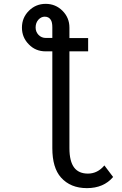

<svg xmlns="http://www.w3.org/2000/svg" viewBox="-20 -762 626 987"><path d="M249 -566.9Q249 -566.9 249 -622.1Q249 -647.5 241.2 -659.7Q231 -676.3 210 -676.3Q191.9 -676.3 177.7 -661.1Q163.1 -645 163.1 -620.6Q163.1 -598.6 178.2 -582.5Q193.4 -566.9 215.8 -566.9ZM561.5 147.9Q512.7 205.1 426.8 205.1Q342.3 205.1 293.5 150.4Q249 100.6 249 -0.5V-498H214.8Q162.6 -498 128.4 -533.7Q92.8 -569.3 92.8 -620.1Q92.8 -670.9 128.4 -706.5Q164.1 -742.2 214.8 -742.2Q265.6 -742.2 301.3 -706.5Q336.9 -670.9 336.9 -620.1V-566.4H433.1V-498H336.9V-0.5Q336.9 67.9 361.8 100.1Q385.3 130.4 432.1 130.4Q481.4 130.4 516.6 88.4Z"/></svg>

Font: Consola Mono
Style: Book
Weight: 400
Monospace: yes
Designer: Wojciech Kalinowski "wmk69" (wmk69@o2.pl)
Foundry: Wojciech Kalinowski "wmk69" (wmk69@o2.pl)
Version: Version 2.1.0